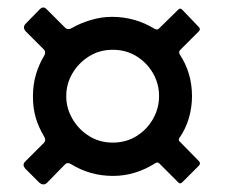

<svg xmlns="http://www.w3.org/2000/svg" viewBox="-20 -630 602 513"><path d="M282 -160Q220 -160 169 -192Q160 -197 154 -191L105 -141Q96 -133 85 -142L47 -180Q39 -190 47 -198L97 -248Q104 -255 98 -265Q83 -290 75.5 -315.5Q68 -341 68 -372Q68 -404 76 -431Q84 -458 99 -483Q103 -492 97 -498L48 -547Q40 -557 48 -566L86 -605Q96 -615 105 -605L155 -555Q161 -550 170 -554Q194 -568 222.5 -576.5Q251 -585 279 -585Q341 -585 393 -553Q401 -549 405 -554L456 -604Q461 -610 467 -604L511 -558Q517 -552 511 -546L461 -496Q457 -492 460 -485Q476 -461 484.5 -433Q493 -405 493 -373Q493 -343 484.5 -314Q476 -285 459 -261Q456 -255 460 -252L511 -200Q517 -194 512 -188L467 -143Q461 -137 456 -143L406 -193Q401 -198 395 -194Q370 -178 341.5 -169Q313 -160 282 -160ZM281 -249Q317 -249 345 -266.5Q373 -284 389 -312.5Q405 -341 405 -373Q405 -406 389 -434Q373 -462 345 -479.5Q317 -497 281 -497Q246 -497 218 -479.5Q190 -462 173.5 -434Q157 -406 157 -373Q157 -341 173.5 -312.5Q190 -284 218 -266.5Q246 -249 281 -249Z"/></svg>

Font: Libre Franklin SemiBold
Style: Regular
Weight: 600
Designer: Pablo Impallari, Rodrigo Fuenzalida, Nhung Nguyen
Foundry: Impallari Type
Version: Version 3.000